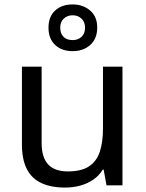

<svg xmlns="http://www.w3.org/2000/svg" viewBox="-20 -837 658 867"><path d="M533 -536V0H461L448 -71H444Q427 -43 400 -25Q373 -7 341 1.5Q309 10 274 10Q210 10 166.5 -10.5Q123 -31 101 -74Q79 -117 79 -185V-536H168V-191Q168 -127 197 -95Q226 -63 287 -63Q347 -63 381.5 -85.5Q416 -108 430.5 -151.5Q445 -195 445 -257V-536ZM308 -606Q259 -606 229 -634Q199 -662 199 -712Q199 -762 229 -789.5Q259 -817 308 -817Q355 -817 387 -789.5Q419 -762 419 -713Q419 -662 387.5 -634Q356 -606 308 -606ZM308 -656Q333 -656 348.5 -671Q364 -686 364 -712Q364 -738 348 -753Q332 -768 308 -768Q284 -768 268 -753Q252 -738 252 -712Q252 -686 266.5 -671Q281 -656 308 -656Z"/></svg>

Font: Noto Sans Ambassadori
Style: Regular
Weight: 400
Designer: Monotype Design Team
Foundry: Monotype Imaging Inc.
Version: Version 2.013